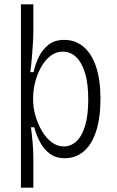

<svg xmlns="http://www.w3.org/2000/svg" viewBox="-20 -713 535 881"><path d="M76 148V-262V-693H133V-570Q133 -546 131 -513Q129 -480 126 -445.5Q123 -411 119 -382H134Q142 -419 158.5 -452.5Q175 -486 203 -508Q231 -530 275 -530Q325 -530 362.5 -499Q400 -468 420.5 -407.5Q441 -347 441 -260Q441 -173 421.5 -112Q402 -51 365 -19Q328 13 277 13Q237 13 209.5 -7Q182 -27 164.5 -59.5Q147 -92 137 -129H122Q124 -114 126 -96.5Q128 -79 129.5 -61Q131 -43 132 -25Q133 -7 133 10V148ZM273 -41Q305 -41 330.5 -64.5Q356 -88 370.5 -136Q385 -184 385 -257Q385 -329 370.5 -377Q356 -425 330 -450.5Q304 -476 268 -476Q241 -476 219.5 -462Q198 -448 181.5 -425Q165 -402 154 -374.5Q143 -347 137.5 -318.5Q132 -290 132 -267V-255Q132 -218 143 -180.5Q154 -143 173 -111Q192 -79 217.5 -60Q243 -41 273 -41Z"/></svg>

Font: Bricolage Grotesque SemiCondensed ExtraLight
Style: Regular
Weight: 250
Width: 4
Designer: Mathieu Triay
Foundry: Atelier Triay
Version: Version 1.000;gftools[0.9.30]